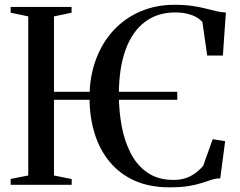

<svg xmlns="http://www.w3.org/2000/svg" viewBox="-20 -772 1002 802"><path d="M720.5 -388.5V-355H116V-388.5ZM98 -39V-703.5L24.5 -719V-743H279V-719L205.5 -703.5V-39L279.5 -24V0H24.5V-24.5ZM687.5 10.5Q604.5 10.5 542.2 -17.5Q480 -45.5 438 -96.2Q396 -147 375 -215.2Q354 -283.5 354 -364.5Q354 -451 380.2 -522.2Q406.5 -593.5 453.8 -644.8Q501 -696 566 -724Q631 -752 708 -752Q751.5 -752 783.5 -747.2Q815.5 -742.5 839.8 -736.2Q864 -730 884.2 -725.2Q904.5 -720.5 923.5 -720L911 -540H845.5L825.5 -679.5Q818 -689.5 802.8 -698.8Q787.5 -708 764.8 -714Q742 -720 711 -720Q637.5 -720 584.8 -680Q532 -640 504.2 -563.2Q476.5 -486.5 476.5 -376Q476.5 -308 488.5 -244.2Q500.5 -180.5 527 -130Q553.5 -79.5 597.2 -50Q641 -20.5 705 -20.5Q737.5 -20.5 761 -29.8Q784.5 -39 801.2 -52.8Q818 -66.5 828.5 -79L868.5 -190.5L920.5 -182.5L900 -27Q880 -26.5 862.5 -20.8Q845 -15 823 -7.8Q801 -0.5 768.8 5Q736.5 10.5 687.5 10.5Z"/></svg>

Font: Merriweather 120pt
Style: Regular
Weight: 400
Version: Version 2.100